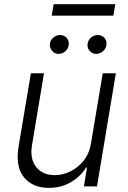

<svg xmlns="http://www.w3.org/2000/svg" viewBox="-20 -899 617 926"><path d="M419 -208.5 475.5 -545.5H538.7L447.8 0H384.6L399.5 -90.6H394.9Q369.3 -48.7 322.6 -20.8Q275.9 7.1 215.9 7.1Q137.4 7.1 95.5 -44Q53.6 -95.2 69.6 -192.1L128.9 -545.5H192.1L133.9 -196Q123.9 -132.1 154.8 -93.2Q185.7 -54.3 244.7 -54.3Q281.6 -54.3 318.7 -72.1Q355.8 -89.8 383.3 -124.1Q410.9 -158.4 419 -208.5ZM443.9 -639.2Q424.7 -639.2 411.9 -654.1Q399.1 -669 402.7 -689.3Q405.9 -707 420.1 -718.6Q434.3 -730.1 450.6 -730.1Q471.9 -730.1 484.4 -715.6Q496.8 -701 492.9 -680Q490.1 -663.7 476.4 -651.5Q462.7 -639.2 443.9 -639.2ZM262.1 -639.2Q242.9 -639.2 230.5 -654.5Q218 -669.7 220.9 -689.3Q223.7 -707 238.1 -718.6Q252.5 -730.1 268.8 -730.1Q290.1 -730.1 302.2 -715.7Q314.3 -701.3 311.1 -680Q308.6 -664.1 294.7 -651.6Q280.9 -639.2 262.1 -639.2ZM535.9 -878.6 527 -823.5H229.4L238.6 -878.6Z"/></svg>

Font: Inter Light  BETA
Style: Italic
Weight: 300
Italic angle: 9.39999°
Designer: Rasmus Andersson
Foundry: rsms
Version: Version 3.011;git-f93a4a705